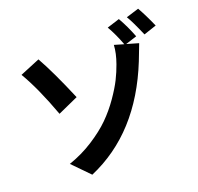

<svg xmlns="http://www.w3.org/2000/svg" viewBox="-129 -1005 1259 1218"><g transform="rotate(-15 500.0 -396.0)"><path d="M360 -426 228 -352Q140 -540 59 -653L188 -720Q259 -617 360 -426ZM825 -701 751 -670 832 -654Q826 -633 814 -591.5Q802 -550 800 -543Q668 -107 329 75L209 -28Q295 -66 367.5 -122Q440 -178 487 -233.5Q534 -289 571 -353.5Q608 -418 627 -466.5Q646 -515 658 -562Q676 -630 674 -685L739 -672Q705 -744 665 -801L747 -835Q790 -773 825 -701ZM799 -833 882 -867Q920 -812 962 -735L879 -699Q825 -799 799 -833Z"/></g></svg>

Font: Noto Sans Korean Bold
Style: Bold
Weight: 700
Designer: Ryoko NISHIZUKA  (kana & ideographs); Paul D. Hunt (Latin, Greek & Cyrillic); Wenlong ZHANG  (bopomofo); Sandoll Communi
Foundry: Adobe Systems Incorporated
Version: Version 1.000;PS 1;hotconv 1.0.78;makeotf.lib2.5.61930